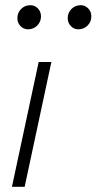

<svg xmlns="http://www.w3.org/2000/svg" viewBox="-20 -720 372 740"><path d="M26 0 129 -481H178L75 0ZM88 -607Q71 -607 59 -619.5Q47 -632 47 -650Q47 -671 61.5 -685.5Q76 -700 97 -700Q114 -700 126 -687.5Q138 -675 138 -657Q138 -636 123.5 -621.5Q109 -607 88 -607ZM282 -607Q265 -607 253 -619.5Q241 -632 241 -650Q241 -671 255.5 -685.5Q270 -700 291 -700Q308 -700 320 -687.5Q332 -675 332 -657Q332 -636 317.5 -621.5Q303 -607 282 -607Z"/></svg>

Font: Red Hat Text VF
Style: Italic
Weight: 300
Italic angle: -12°
Designer: Pentagram, MCKL
Foundry: Pentagram, MCKL
Version: Version 1.023